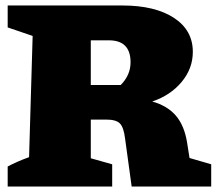

<svg xmlns="http://www.w3.org/2000/svg" viewBox="-20 -680 790 700"><path d="M671 -104 750 -81V0H460L436 -175Q431 -216 417 -230Q403 -244 368 -244H311V-103L389 -81V0H8V-73Q23 -81 42 -89.5Q61 -98 86 -107L99 -549L8 -580V-660H426Q545 -660 614 -615Q683 -570 683 -491Q683 -430 642 -381Q601 -332 535 -310Q591 -294 621.5 -258Q652 -222 662 -161ZM377 -533H311V-370H420Q456 -406 456 -453Q456 -533 377 -533Z"/></svg>

Font: Piazzolla SC Black
Style: Regular
Weight: 900
Designer: Juan Pablo del Peral
Foundry: Huerta Tipografica
Version: Version 1.330